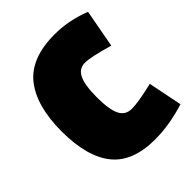

<svg xmlns="http://www.w3.org/2000/svg" viewBox="-185 -733 846 846"><g transform="rotate(-45 237.5 -310.5)"><path d="M443 -180 475 -21Q377 10 286 10Q147 10 83.5 -69.5Q20 -149 20 -306.5Q20 -464 86 -547.5Q152 -631 301 -631Q388 -631 475 -597L442 -419Q343 -448 306.5 -448Q270 -448 253 -413.5Q236 -379 236 -303Q236 -227 253 -192.5Q270 -158 310 -158Q350 -158 443 -180Z"/></g></svg>

Font: Passion One
Style: Bold
Weight: 700
Designer: Alejandro Lo Celso
Foundry: Fontstage
Version: Version 1.002